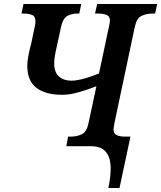

<svg xmlns="http://www.w3.org/2000/svg" viewBox="-20 -734 809 964"><path d="M524 210Q537 150 535.5 102.5Q534 55 510.5 27.5Q487 0 435 0H313L322 -48H335Q365 -48 390 -59.5Q415 -71 424 -114L464 -301Q446 -294 417.5 -284Q389 -274 356 -266Q323 -258 292 -258Q209 -258 163 -293Q117 -328 117 -403Q117 -422 121 -445.5Q125 -469 130 -489.5Q135 -510 138 -521L154 -598Q158 -615 158 -627Q158 -652 141 -659Q124 -666 99 -666H88L98 -714H388L378 -666H368Q340 -666 318 -654Q296 -642 286 -597L269 -518Q265 -501 258.5 -470Q252 -439 252 -416Q252 -371 276 -350Q300 -329 337 -329Q361 -329 387.5 -335.5Q414 -342 438 -350.5Q462 -359 477 -365L527 -600Q529 -609 530.5 -617.5Q532 -626 532 -630Q532 -653 514.5 -659.5Q497 -666 469 -666H457L468 -714H769L759 -666H747Q716 -666 691 -654.5Q666 -643 657 -600L555 -118Q553 -105 551.5 -97Q550 -89 550 -84Q550 -64 565.5 -56Q581 -48 609 -48H635L580 210Z"/></svg>

Font: Noto Serif SemiCondensed SemiBold
Style: Italic
Weight: 600
Width: 4
Italic angle: -12°
Designer: Monotype Design Team
Foundry: Monotype Imaging Inc.
Version: Version 2.014; ttfautohint (v1.8.4.7-5d5b)